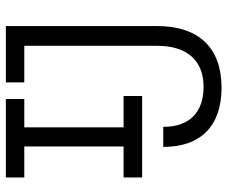

<svg xmlns="http://www.w3.org/2000/svg" viewBox="-78 -654 743 626"><g transform="rotate(-90 293.0 -341.5)"><path d="M319.8 9.8C449.7 9.8 520.5 -64.5 520.5 -199.7V-693.4H336.9V-633.3H456.1V-199.7C456.1 -102.5 408.2 -48.8 322.3 -48.8C238.3 -48.8 191.9 -95.7 191.9 -180.2H126.5C126.5 -57.6 194.8 9.8 319.8 9.8ZM26.9 -249H292.5V-309.6H190.4V-633.3H282.7V-693.4H26.9V-633.3H127.9V-309.6H26.9Z"/></g></svg>

Font: Cascadia Code Light
Style: Regular
Weight: 300
Monospace: yes
Designer: Aaron Bell
Foundry: Saja Typeworks
Version: Version 2404.023